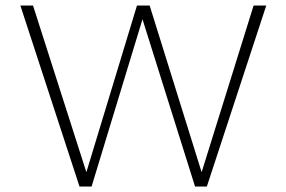

<svg xmlns="http://www.w3.org/2000/svg" viewBox="-20 -678 1041 698"><path d="M948 -658 732 0H689L498 -608L313 0H269L54 -658H100L294 -52L478 -658H524L713 -52L902 -658Z"/></svg>

Font: Ysabeau SC Light
Style: Regular
Weight: 300
Designer: Christian Thalmann (Catharsis Fonts)
Version: Version 0.003